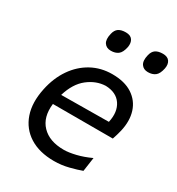

<svg xmlns="http://www.w3.org/2000/svg" viewBox="-175 -830 877 952"><g transform="rotate(30 264.0 -354.5)"><path d="M276 11Q192.5 11 136.5 -24.2Q80.5 -59.5 58.5 -123Q36.5 -186.5 54.5 -271.5Q69.5 -343 106 -396Q142.5 -449 195.5 -478Q248.5 -507 313 -507Q384 -507 428.5 -477.8Q473 -448.5 488.8 -398.5Q504.5 -348.5 490 -286Q487 -272.5 482.5 -258Q478 -243.5 474 -231.5H131Q121.5 -152 164.8 -106.8Q208 -61.5 290.5 -61.5Q318.5 -61.5 358 -71Q397.5 -80.5 439.5 -100L428 -20Q401.5 -10 360.2 0.5Q319 11 276 11ZM313.5 -440.5Q259.5 -438.5 213 -402Q166.5 -365.5 144 -291L415.5 -293.5L416 -295Q429.5 -357.5 402 -398Q374.5 -438.5 313.5 -440.5ZM459.5 -603.5Q434 -603.5 421.5 -621.8Q409 -640 417.5 -675.5Q423 -699.5 438.2 -709.8Q453.5 -720 479.5 -720Q506.5 -720 517.8 -703.8Q529 -687.5 524 -662Q517 -628 500.8 -615.8Q484.5 -603.5 459.5 -603.5ZM247.5 -603.5Q221.5 -603.5 209.2 -621.8Q197 -640 205.5 -675.5Q211 -699.5 226 -709.8Q241 -720 267.5 -720Q294.5 -720 305.5 -703.8Q316.5 -687.5 312 -662Q305 -628 288.8 -615.8Q272.5 -603.5 247.5 -603.5Z"/></g></svg>

Font: Commissioner Flair
Style: Italic
Weight: 400
Italic angle: -12°
Designer: Kostas Bartsokas
Foundry: Kostas Bartsokas
Version: Version 1.000; ttfautohint (v1.8.3)